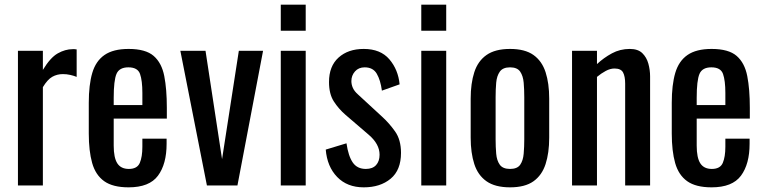

<svg xmlns="http://www.w3.org/2000/svg" viewBox="-20 -796 3281 824"><path d="M57 0V-578H164V-496Q196 -549 228 -567Q260 -585 292 -585Q296 -585 299.5 -585Q303 -585 309 -584V-466Q297 -471 281.5 -474.5Q266 -478 250 -478Q225 -478 204.5 -466.5Q184 -455 164 -422V0Z M532 8Q464 8 427 -18.5Q390 -45 375.5 -96.5Q361 -148 361 -223V-355Q361 -432 376 -483Q391 -534 428.5 -560Q466 -586 532 -586Q605 -586 639.5 -556Q674 -526 685 -469.5Q696 -413 696 -334V-287H468V-171Q468 -119 483.5 -95Q499 -71 533 -71Q569 -71 580 -97Q591 -123 591 -166V-201H695V-179Q695 -92 658 -42Q621 8 532 8ZM468 -345H591V-397Q591 -450 581 -478.5Q571 -507 531 -507Q492 -507 480 -479Q468 -451 468 -376Z M868 0 754 -578H862L933 -113L1005 -578H1109L999 0Z M1185 -664V-776H1292V-664ZM1185 0V-578H1292V0Z M1541 8Q1470 8 1427 -36.5Q1384 -81 1378 -154L1467 -181Q1475 -126 1494 -98.5Q1513 -71 1550 -71Q1579 -71 1594 -87.5Q1609 -104 1609 -132Q1609 -178 1562 -218L1463 -303Q1433 -329 1412.5 -361Q1392 -393 1392 -444Q1392 -512 1433 -549Q1474 -586 1541 -586Q1613 -586 1651 -541.5Q1689 -497 1695 -434L1619 -407Q1613 -452 1597 -479.5Q1581 -507 1545 -507Q1519 -507 1503.5 -489.5Q1488 -472 1488 -448Q1488 -433 1494.5 -418.5Q1501 -404 1517 -390L1619 -296Q1650 -268 1675.5 -232Q1701 -196 1701 -140Q1701 -66 1656.5 -29Q1612 8 1541 8Z M1788 -664V-776H1895V-664ZM1788 0V-578H1895V0Z M2169 8Q2105 8 2068 -18Q2031 -44 2015.5 -92Q2000 -140 2000 -205V-373Q2000 -438 2015.5 -486Q2031 -534 2068 -560Q2105 -586 2169 -586Q2233 -586 2269.5 -560Q2306 -534 2321.5 -486Q2337 -438 2337 -373V-205Q2337 -140 2321.5 -92Q2306 -44 2269.5 -18Q2233 8 2169 8ZM2169 -71Q2200 -71 2212.5 -89Q2225 -107 2227.5 -136.5Q2230 -166 2230 -198V-379Q2230 -412 2227.5 -441Q2225 -470 2212.5 -488.5Q2200 -507 2169 -507Q2138 -507 2125 -488.5Q2112 -470 2109.5 -441Q2107 -412 2107 -379V-198Q2107 -166 2109.5 -136.5Q2112 -107 2125 -89Q2138 -71 2169 -71Z M2435 0V-578H2542V-521Q2571 -548 2606 -567Q2641 -586 2683 -586Q2718 -586 2736.5 -568Q2755 -550 2762.5 -523Q2770 -496 2770 -468V0H2663V-437Q2663 -468 2654 -485Q2645 -502 2617 -502Q2599 -502 2579.5 -491.5Q2560 -481 2542 -466V0Z M3034 8Q2966 8 2929 -18.5Q2892 -45 2877.5 -96.5Q2863 -148 2863 -223V-355Q2863 -432 2878 -483Q2893 -534 2930.5 -560Q2968 -586 3034 -586Q3107 -586 3141.5 -556Q3176 -526 3187 -469.5Q3198 -413 3198 -334V-287H2970V-171Q2970 -119 2985.5 -95Q3001 -71 3035 -71Q3071 -71 3082 -97Q3093 -123 3093 -166V-201H3197V-179Q3197 -92 3160 -42Q3123 8 3034 8ZM2970 -345H3093V-397Q3093 -450 3083 -478.5Q3073 -507 3033 -507Q2994 -507 2982 -479Q2970 -451 2970 -376Z"/></svg>

Font: Oswald
Style: Regular
Weight: 400
Designer: Vernon Adams
Foundry: Vernon Adams
Version: Version 4.103; ttfautohint (v1.8.3)